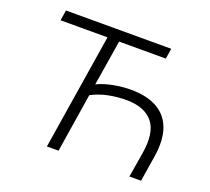

<svg xmlns="http://www.w3.org/2000/svg" viewBox="-120 -857 1101 1008"><g transform="rotate(20 430.5 -352.5)"><path d="M235 0 338 -647H76L85 -705H673L664 -647H403L362 -393Q398 -411 449 -421Q500 -431 549 -431Q638 -431 695.5 -398.5Q753 -366 776 -302.5Q799 -239 784 -144L761 0H696L719 -139Q739 -259 692.5 -315.5Q646 -372 543 -372Q495 -372 445 -362Q395 -352 352 -329L300 0Z"/></g></svg>

Font: Nunito Sans 10pt Light
Style: Italic
Weight: 300
Italic angle: -9°
Designer: Vernon Adams
Foundry: Vernon Adams
Version: Version 3.101;gftools[0.9.27]